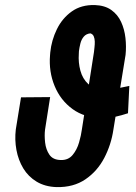

<svg xmlns="http://www.w3.org/2000/svg" viewBox="-20 -742 545 772"><path d="M500 -396.5 494.6 -286.6Q469.7 -278.3 443.6 -272.5Q417.5 -266.6 391.1 -267.1Q320.3 -268.1 271.7 -303.5Q223.1 -338.9 199.5 -396.5Q175.8 -454.1 181.2 -520L182.1 -531.2Q187 -580.1 208.7 -624.5Q230.5 -668.9 268.6 -696Q306.6 -723.1 361.3 -721.7Q401.9 -720.2 427.7 -701.7Q453.6 -683.1 467 -653.8Q480.5 -624.5 484.4 -589.6Q488.3 -554.7 484.9 -521.5L436 -221.2Q427.2 -160.6 399.2 -106.9Q371.1 -53.2 323.2 -20.8Q275.4 11.7 207.5 10.3Q161.1 8.8 127.4 -11.5Q93.8 -31.7 73.7 -64.9Q53.7 -98.1 46.1 -138.9Q38.6 -179.7 43.5 -221.2L64.5 -350.6L181.6 -351.6L161.1 -220.7Q158.2 -197.3 161.4 -168.9Q164.6 -140.6 178.7 -119.9Q192.9 -99.1 224.6 -98.6Q254.4 -97.7 272 -118.9Q289.6 -140.1 297.9 -169.2Q306.2 -198.2 309.1 -220.7L357.9 -533.2Q358.4 -540.5 359.9 -551.8Q361.3 -563 361.1 -575Q360.8 -586.9 356.9 -595.9Q353 -605 343.3 -607.9Q326.2 -606 316.7 -594.5Q307.1 -583 303.2 -567.1Q299.3 -551.3 297.4 -536.6L296.9 -525.4Q294.4 -490.7 303.2 -458Q312 -425.3 334.7 -404.3Q357.4 -383.3 397.5 -381.8Q423.8 -381.3 449.5 -386.2Q475.1 -391.1 500 -396.5Z"/></svg>

Font: Roboto Condensed SemiBold
Style: Italic
Weight: 600
Italic angle: -12°
Designer: Christian Robertson
Foundry: Google
Version: Version 3.008; 2023